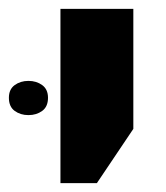

<svg xmlns="http://www.w3.org/2000/svg" viewBox="-63 -625 373 432"><path d="M73 -213V-605H237V-335L155 -213ZM-43 -405Q-43 -424 -30 -433.5Q-17 -443 1 -443Q19 -443 32 -433.5Q45 -424 45 -405Q45 -385 32 -375.5Q19 -366 1 -366Q-17 -366 -30 -375.5Q-43 -385 -43 -405Z"/></svg>

Font: Noto Sans Hebrew SemiCondensed ExtraBold
Style: Regular
Weight: 800
Width: 4
Designer: Monotype Design Team
Foundry: Monotype Imaging Inc.
Version: Version 2.004; ttfautohint (v1.8.4.7-5d5b)